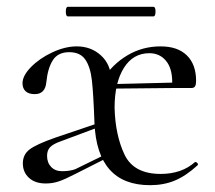

<svg xmlns="http://www.w3.org/2000/svg" viewBox="-20 -531 629 563"><path d="M257 -170Q254 -255 249.5 -295Q245 -335 230 -356.5Q215 -378 183 -378Q150 -378 135 -354.5Q120 -331 116 -291Q113 -255 82 -255Q64 -255 55 -263.5Q46 -272 46 -287Q46 -309 71 -334.5Q96 -360 133.5 -377.5Q171 -395 205 -395Q247 -395 276 -368.5Q305 -342 306 -299Q306 -290 310 -270Q315 -233 316 -215Q318 -135 345 -78Q372 -21 451 -21Q513 -21 552 -56H553Q556 -56 559 -52.5Q562 -49 559 -46Q525 -15 492.5 -1.5Q460 12 420 12Q265 12 257 -170ZM47 -52Q47 -78 67 -93Q87 -108 141 -127L283 -175L285 -164L159 -117Q136 -109 127 -99.5Q118 -90 118 -74Q118 -54 130 -41.5Q142 -29 162 -29Q185 -29 201 -35L297 -82L298 -70L201 -21Q170 -5 152 1Q134 7 114 7Q83 7 65 -9.5Q47 -26 47 -52ZM294 -284 496 -289V-273L295 -271ZM451 -395Q501 -395 528 -368.5Q555 -342 555 -294Q555 -283 552 -278Q549 -273 542 -273H484Q485 -279 485 -290Q485 -331 466.5 -353Q448 -375 418 -375Q370 -375 343 -331.5Q316 -288 316 -215L282 -299Q310 -343 354 -369Q398 -395 451 -395ZM173 -497Q173 -511 179 -511H430Q436 -511 436 -497Q436 -483 430 -483H179Q173 -483 173 -497Z"/></svg>

Font: Cormorant
Style: Regular
Weight: 400
Designer: Christian Thalmann (Catharsis Fonts)
Foundry: Catharsis Fonts
Version: Version 4.000